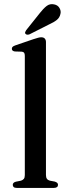

<svg xmlns="http://www.w3.org/2000/svg" viewBox="-20 -920 334 940"><path d="M205 -714V-63.5Q205 -51 209.8 -44.5Q214.5 -38 224 -35.5L248 -31Q256 -28.5 260 -24.8Q264 -21 264 -15Q264 -8 258.8 -4Q253.5 0 243.5 0H62.5Q52 0 47.2 -4Q42.5 -8 42.5 -15Q42.5 -20.5 46.2 -24.5Q50 -28.5 58 -30.5L83 -35.5Q92 -38.5 96.8 -44.5Q101.5 -50.5 101.5 -63V-646.5Q101.5 -657 98.2 -661.5Q95 -666 87 -667L52.5 -668Q44.5 -669.5 41.2 -672.8Q38 -676 38 -681Q38 -687 41.8 -690.8Q45.5 -694.5 55.5 -698L143 -728Q158 -733 166.8 -735.2Q175.5 -737.5 181.5 -737.5Q193.5 -737.5 199.2 -731.2Q205 -725 205 -714ZM175 -856Q192.5 -878.5 208.5 -890.8Q224.5 -903 245 -898.5Q263 -895 271.2 -880.8Q279.5 -866.5 276 -852.5Q272.5 -834 258.2 -822.5Q244 -811 221.5 -801L124.5 -752Q119.5 -750 114 -750.2Q108.5 -750.5 105 -754Q101.5 -758 103.2 -762.8Q105 -767.5 108 -772Z"/></svg>

Font: Fraunces 36pt
Style: Regular
Weight: 400
Version: Version 1.000;[b76b70a41]